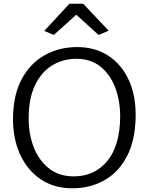

<svg xmlns="http://www.w3.org/2000/svg" viewBox="-20 -1004 799 1032"><path d="M377 8Q274.5 10 200.5 -39.2Q126.5 -88.5 87.2 -175.8Q48 -263 50 -375Q52.5 -499 98.8 -582.5Q145 -666 221.5 -708.2Q298 -750.5 392 -751Q490 -751.5 562.2 -704.5Q634.5 -657.5 673 -572.2Q711.5 -487 709 -373Q706.5 -249.5 663 -165.2Q619.5 -81 545.2 -37.5Q471 6 377 8ZM379 -56Q489.5 -57 557 -139Q624.5 -221 626 -377Q626 -462.5 599.2 -533.2Q572.5 -604 519.8 -646.2Q467 -688.5 389 -688Q317.5 -687.5 260 -652.2Q202.5 -617 168.5 -546.5Q134.5 -476 134 -370Q133.5 -285 161 -213.5Q188.5 -142 243.2 -98.8Q298 -55.5 379 -56ZM269 -816 218 -838 353 -984H427L564 -839L510 -816L390 -925Z"/></svg>

Font: Merriweather Sans Light
Style: Regular
Weight: 300
Designer: Eben Sorkin
Foundry: Eben Sorkin
Version: Version 2.001; ttfautohint (v1.8.3)